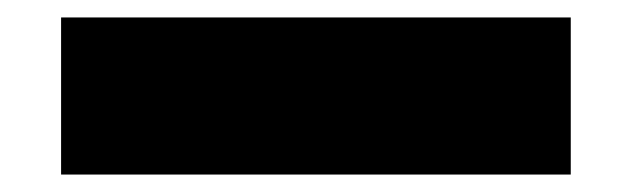

<svg xmlns="http://www.w3.org/2000/svg" viewBox="-20 -20 724 220"><path d="M50 0H634V180H50Z"/></svg>

Font: OA Gothic ExtraBold
Style: Regular
Weight: 800
Designer: Choi Chi-young, Lee Jaesang, Lee Juhyun, Han Dohee
Foundry: DDUNGSANG CORP.
Version: Version 1.000;Build 20210203